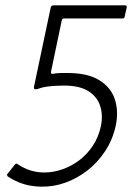

<svg xmlns="http://www.w3.org/2000/svg" viewBox="-20 -693 507 718"><path d="M134 5Q114 5 92 1Q70 -3 48.5 -12Q27 -21 8 -34Q7 -36 6.5 -38.5Q6 -41 8 -43L36 -78Q39 -81 41.5 -81Q44 -81 46 -79Q70 -63 94.5 -55.5Q119 -48 146 -48Q179 -48 212.5 -59.5Q246 -71 275.5 -93Q305 -115 326.5 -147Q348 -179 357 -220Q366 -262 354.5 -297Q343 -332 310 -352.5Q277 -373 219 -373Q203 -373 186 -372Q169 -371 152 -368.5Q135 -366 120 -360Q111 -358 108.5 -360.5Q106 -363 107 -368L169 -662Q170 -668 172.5 -670.5Q175 -673 183 -673H448Q452 -673 453 -671Q454 -669 454 -666L446 -630Q446 -624 437 -624H220Q212 -624 211 -617L171 -426Q170 -421 171.5 -418.5Q173 -416 178 -417Q193 -420 208 -420Q223 -420 233 -420Q308 -420 351.5 -393Q395 -366 409.5 -321.5Q424 -277 413 -224Q402 -172 374 -129Q346 -86 307.5 -56Q269 -26 224.5 -10Q180 6 134 5Z"/></svg>

Font: Glory Thin Light
Style: Italic
Weight: 300
Italic angle: -12°
Version: Version 1.011